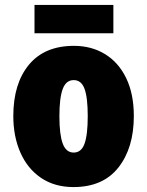

<svg xmlns="http://www.w3.org/2000/svg" viewBox="-20 -749 598 779"><path d="M278 10Q202 10 147 -27Q92 -64 63 -129.5Q34 -195 34 -278Q34 -410 97.5 -486.5Q161 -563 280 -563Q351 -563 406 -529.5Q461 -496 492 -432Q523 -368 523 -278Q523 -149 460.5 -69.5Q398 10 278 10ZM279 -130Q310 -130 323 -166Q336 -202 336 -278Q336 -353 323 -388.5Q310 -424 279 -424Q248 -424 234.5 -388Q221 -352 221 -277Q221 -203 234.5 -166.5Q248 -130 279 -130ZM440 -614H120V-729H440Z"/></svg>

Font: Noto Sans Display Black Narrow
Style: Regular
Weight: 900
Width: 4
Designer: Monotype Design team
Foundry: Monotype Imaging Inc.
Version: Version 1.000